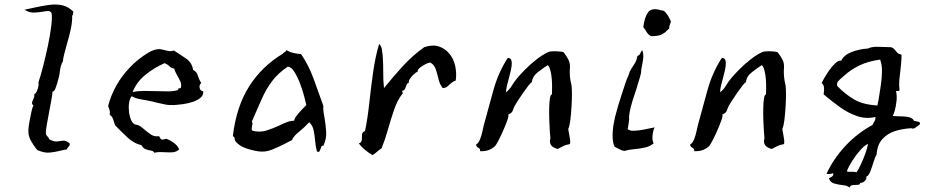

<svg xmlns="http://www.w3.org/2000/svg" viewBox="-20 -683 4228 870"><path d="M313 -630Q311 -626 311 -622Q311 -620 310.5 -617.5Q310 -615 307 -612Q308 -584 300 -548Q292 -512 282 -479Q276 -457 271 -438Q266 -419 265 -405Q254 -386 251.5 -361.5Q249 -337 239 -305Q237 -298 231.5 -283Q226 -268 218 -268Q217 -253 212.5 -228.5Q208 -204 203 -178Q197 -146 192 -117.5Q187 -89 188 -77Q189 -70 195 -65Q201 -60 203 -52Q222 -42 233.5 -42Q245 -42 254 -44Q263 -46 272 -45.5Q281 -45 296 -33Q297 -27 295 -23.5Q293 -20 290 -17Q288 -15 286 -12.5Q284 -10 283 -6Q274 -5 265.5 -3Q257 -1 249 1Q228 6 205 8.5Q182 11 149 -3Q130 -26 117 -51.5Q104 -77 111 -117Q112 -123 115.5 -142.5Q119 -162 123.5 -181.5Q128 -201 132 -204Q124 -212 125 -218Q126 -224 130 -231Q132 -237 134.5 -243Q137 -249 135 -256Q142 -259 147 -270Q152 -281 154 -292.5Q156 -304 154 -309Q164 -339 175.5 -383.5Q187 -428 197 -475.5Q207 -523 212 -562.5Q217 -602 214 -623Q209 -633 198 -633Q187 -633 173 -630Q156 -627 134.5 -626Q113 -625 91 -639Q102 -641 112.5 -643.5Q123 -646 133 -648Q173 -657 204.5 -661Q236 -665 262.5 -659Q289 -653 313 -630Z M901 -269Q902 -251 888 -239.5Q874 -228 852.5 -221Q831 -214 808 -211Q785 -208 768 -207Q745 -206 726.5 -210Q708 -214 690 -218Q685 -219 680 -220.5Q675 -222 670 -223Q648 -228 620.5 -232.5Q593 -237 577 -247Q568 -237 565 -217.5Q562 -198 564.5 -176.5Q567 -155 574.5 -138.5Q582 -122 593 -119Q607 -117 617.5 -109.5Q628 -102 638 -93Q651 -82 665.5 -72.5Q680 -63 701 -66Q708 -51 713.5 -50.5Q719 -50 725 -52Q730 -54 733 -54Q747 -50 766 -37Q785 -24 792 -6Q778 6 763 7Q748 8 731 7Q719 6 706 6Q693 6 679 9Q675 1 664.5 -0.5Q654 -2 642 -6Q630 -10 621 -25Q586 -33 556 -61.5Q526 -90 501 -116Q497 -130 492.5 -143Q488 -156 477 -163Q479 -174 477.5 -180Q476 -186 474 -192Q473 -194 472 -196.5Q471 -199 470 -203Q482 -250 507 -295Q532 -340 570 -379Q585 -395 606.5 -412.5Q628 -430 651.5 -444Q675 -458 695 -460Q703 -461 710.5 -459.5Q718 -458 726 -456Q736 -453 746.5 -451.5Q757 -450 768 -454Q798 -435 824 -417Q850 -399 855 -366Q871 -359 876.5 -340.5Q882 -322 892 -307Q882 -299 884.5 -285Q887 -271 901 -269ZM800 -287Q803 -301 797 -314.5Q791 -328 783 -341Q778 -350 774.5 -357.5Q771 -365 770 -372Q756 -374 748 -382.5Q740 -391 726 -397Q680 -377 639.5 -344.5Q599 -312 581 -266Q605 -271 632.5 -271Q660 -271 687 -270Q715 -269 741 -269Q767 -269 787 -275Q787 -284 792.5 -283Q798 -282 800 -287Z M1445 -22Q1439 -24 1437 -20Q1435 -16 1433 -10Q1431 -3 1427.5 2.5Q1424 8 1416 3Q1410 -19 1408 -44.5Q1406 -70 1401 -93Q1396 -116 1381 -129Q1361 -107 1335 -86Q1309 -65 1303 -48Q1295 -44 1286.5 -40Q1278 -36 1270 -31Q1242 -17 1212.5 -5Q1183 7 1152 3Q1124 -1 1093.5 -11.5Q1063 -22 1046 -44Q1043 -51 1043 -56.5Q1043 -62 1035 -66Q1051 -200 1108.5 -291Q1166 -382 1262 -440Q1265 -445 1270.5 -447.5Q1276 -450 1278 -456Q1292 -447 1309.5 -443Q1327 -439 1344 -438Q1378 -389 1400.5 -327.5Q1423 -266 1445 -204Q1444 -190 1446 -175.5Q1448 -161 1451 -146Q1456 -117 1458 -85.5Q1460 -54 1445 -22ZM1368 -207Q1366 -217 1359 -244Q1352 -271 1340.5 -302Q1329 -333 1314.5 -356.5Q1300 -380 1284 -381Q1239 -351 1211.5 -313.5Q1184 -276 1164.5 -231Q1145 -186 1121 -132Q1124 -129 1124 -123.5Q1124 -118 1122 -112Q1121 -106 1120.5 -100Q1120 -94 1123 -91Q1157 -82 1187 -91.5Q1217 -101 1245 -114Q1263 -123 1280 -129.5Q1297 -136 1313 -136Q1314 -146 1325 -160Q1336 -174 1349 -187.5Q1362 -201 1368 -207Z M2045 -318Q2034 -315 2025 -307Q2016 -299 2007.5 -291.5Q1999 -284 1986 -284Q1973 -300 1967.5 -323Q1962 -346 1955 -368Q1948 -390 1929 -400Q1921 -399 1907.5 -392Q1894 -385 1883 -376.5Q1872 -368 1873 -359Q1864 -355 1853.5 -345Q1843 -335 1837 -325Q1831 -315 1833 -309Q1825 -306 1822 -297.5Q1819 -289 1815.5 -281Q1812 -273 1802 -271Q1802 -268 1804 -265Q1807 -261 1804 -259Q1781 -230 1766 -186.5Q1751 -143 1738 -96.5Q1725 -50 1709 -11Q1698 -4 1688.5 4.5Q1679 13 1668 20Q1650 9 1634 -4Q1618 -17 1606 -33Q1619 -38 1619.5 -49.5Q1620 -61 1620.5 -73Q1621 -85 1634 -89Q1646 -147 1653.5 -217.5Q1661 -288 1671 -358Q1681 -428 1698 -484Q1708 -474 1710.5 -459Q1713 -444 1714 -431Q1717 -392 1716.5 -356Q1716 -320 1720 -284Q1763 -337 1806 -384Q1849 -431 1902 -469Q1940 -482 1968.5 -472.5Q1997 -463 2015 -441Q2035 -418 2042.5 -384.5Q2050 -351 2045 -318Z M2568 -304Q2571 -295 2571.5 -267Q2572 -239 2570 -204.5Q2568 -170 2564.5 -140.5Q2561 -111 2555 -99Q2555 -95 2556 -90.5Q2557 -86 2558 -81Q2561 -67 2563 -51.5Q2565 -36 2562 -30Q2543 -27 2530.5 -20Q2518 -13 2507 -8Q2463 -19 2474 -57Q2473 -64 2471.5 -86Q2470 -108 2469 -136.5Q2468 -165 2468.5 -192.5Q2469 -220 2472 -238Q2475 -256 2481 -255Q2481 -264 2481.5 -282Q2482 -300 2480.5 -321.5Q2479 -343 2474.5 -361.5Q2470 -380 2462 -388Q2440 -374 2416 -355Q2392 -336 2390 -310Q2386 -310 2375 -296Q2364 -282 2350.5 -262.5Q2337 -243 2326 -226Q2315 -209 2312 -203Q2307 -193 2303.5 -182Q2300 -171 2283 -164Q2286 -158 2278.5 -137Q2271 -116 2260 -91Q2249 -66 2238.5 -46Q2228 -26 2224 -22Q2212 -10 2195.5 -3.5Q2179 3 2156 2Q2156 -10 2147.5 -13.5Q2139 -17 2137 -28Q2148 -34 2155 -51.5Q2162 -69 2166 -88Q2170 -107 2172 -115Q2194 -195 2215.5 -273.5Q2237 -352 2279 -418Q2282 -422 2290 -418.5Q2298 -415 2299 -398Q2299 -382 2294.5 -363Q2290 -344 2285 -325Q2280 -308 2276.5 -292.5Q2273 -277 2273 -265Q2288 -276 2299.5 -295Q2311 -314 2322 -327Q2335 -343 2358 -366.5Q2381 -390 2409.5 -412.5Q2438 -435 2464 -447Q2470 -450 2483.5 -450.5Q2497 -451 2511.5 -450Q2526 -449 2533 -447Q2547 -430 2556 -412Q2565 -394 2562 -369Q2561 -357 2562.5 -338Q2564 -319 2568 -304Z M2946 -106Q2938 -87 2936.5 -66Q2935 -45 2942 -34Q2927 -20 2902.5 -14.5Q2878 -9 2853 -7Q2828 -5 2809 1Q2797 -1 2786.5 -7Q2776 -13 2765 -18Q2757 -33 2756 -60.5Q2755 -88 2760.5 -121Q2766 -154 2776 -186Q2776 -188 2782.5 -209Q2789 -230 2798 -258Q2807 -286 2815 -309.5Q2823 -333 2827 -339Q2832 -358 2840.5 -371Q2849 -384 2857 -397Q2865 -410 2868 -429Q2879 -434 2881 -440.5Q2883 -447 2890 -456Q2897 -438 2894.5 -418Q2892 -398 2888 -380Q2887 -375 2886.5 -371Q2886 -367 2885 -363Q2887 -357 2880 -334Q2873 -311 2864 -281Q2855 -255 2846.5 -227.5Q2838 -200 2833.5 -177Q2829 -154 2831 -143Q2830 -135 2828 -120Q2826 -105 2824 -98Q2833 -90 2852 -90.5Q2871 -91 2893 -95Q2915 -99 2932 -103Q2936 -104 2939.5 -104.5Q2943 -105 2946 -106ZM3020 -584Q3018 -577 3015 -570Q3012 -563 3012 -552Q3008 -552 3001 -543.5Q2994 -535 2978.5 -527Q2963 -519 2930 -519Q2917 -526 2910 -538Q2903 -550 2895 -560Q2900 -604 2916.5 -627Q2933 -650 2977 -636Q2987 -637 2996 -626.5Q3005 -616 3012 -603Q3019 -590 3020 -584Z M3538 -304Q3541 -295 3541.5 -267Q3542 -239 3540 -204.5Q3538 -170 3534.5 -140.5Q3531 -111 3525 -99Q3525 -95 3526 -90.5Q3527 -86 3528 -81Q3531 -67 3533 -51.5Q3535 -36 3532 -30Q3513 -27 3500.5 -20Q3488 -13 3477 -8Q3433 -19 3444 -57Q3443 -64 3441.5 -86Q3440 -108 3439 -136.5Q3438 -165 3438.5 -192.5Q3439 -220 3442 -238Q3445 -256 3451 -255Q3451 -264 3451.5 -282Q3452 -300 3450.5 -321.5Q3449 -343 3444.5 -361.5Q3440 -380 3432 -388Q3410 -374 3386 -355Q3362 -336 3360 -310Q3356 -310 3345 -296Q3334 -282 3320.5 -262.5Q3307 -243 3296 -226Q3285 -209 3282 -203Q3277 -193 3273.5 -182Q3270 -171 3253 -164Q3256 -158 3248.5 -137Q3241 -116 3230 -91Q3219 -66 3208.5 -46Q3198 -26 3194 -22Q3182 -10 3165.5 -3.5Q3149 3 3126 2Q3126 -10 3117.5 -13.5Q3109 -17 3107 -28Q3118 -34 3125 -51.5Q3132 -69 3136 -88Q3140 -107 3142 -115Q3164 -195 3185.5 -273.5Q3207 -352 3249 -418Q3252 -422 3260 -418.5Q3268 -415 3269 -398Q3269 -382 3264.5 -363Q3260 -344 3255 -325Q3250 -308 3246.5 -292.5Q3243 -277 3243 -265Q3258 -276 3269.5 -295Q3281 -314 3292 -327Q3305 -343 3328 -366.5Q3351 -390 3379.5 -412.5Q3408 -435 3434 -447Q3440 -450 3453.5 -450.5Q3467 -451 3481.5 -450Q3496 -449 3503 -447Q3517 -430 3526 -412Q3535 -394 3532 -369Q3531 -357 3532.5 -338Q3534 -319 3538 -304Z M4148 -120Q4147 -119 4145 -117Q4135 -109 4126.5 -103.5Q4118 -98 4109 -102Q4070 -100 4035.5 -89Q4001 -78 3978 -52.5Q3955 -27 3952 18Q3946 26 3939 49Q3932 72 3924 93Q3916 114 3905 118Q3908 126 3900 135.5Q3892 145 3878 146Q3877 153 3870.5 154Q3864 155 3857 155Q3848 155 3840.5 156.5Q3833 158 3830 167Q3820 158 3799.5 156Q3779 154 3760 148.5Q3741 143 3736 124Q3743 122 3750 117Q3757 112 3756 102Q3739 107 3725 105Q3756 37 3810.5 -21.5Q3865 -80 3934 -117Q3935 -121 3937 -124Q3939 -127 3940 -129Q3943 -133 3945 -138Q3947 -143 3947 -153Q3904 -143 3863.5 -157Q3823 -171 3787.5 -196.5Q3752 -222 3722 -247Q3720 -249 3717.5 -251Q3715 -253 3712 -255Q3714 -266 3714 -282Q3714 -298 3703 -307Q3705 -312 3714.5 -328.5Q3724 -345 3737.5 -364.5Q3751 -384 3765.5 -397Q3780 -410 3792 -408Q3804 -434 3839.5 -447.5Q3875 -461 3912 -463Q3930 -471 3951 -471Q3972 -471 3991 -470Q3998 -470 4005 -469.5Q4012 -469 4018 -469Q4029 -465 4034.5 -457.5Q4040 -450 4046 -444Q4052 -438 4065 -435Q4065 -416 4063.5 -398.5Q4062 -381 4060 -365Q4057 -342 4055 -320Q4053 -298 4056 -274Q4054 -269 4043 -271Q4041 -271 4040 -271Q4045 -250 4042.5 -226.5Q4040 -203 4035 -184Q4030 -165 4025 -158Q4031 -157 4038.5 -156.5Q4046 -156 4054 -156Q4071 -156 4088.5 -154Q4106 -152 4118 -142Q4118 -137 4122.5 -135.5Q4127 -134 4133 -133Q4140 -132 4145 -130Q4150 -128 4148 -120ZM3968 -413Q3916 -406 3876.5 -387.5Q3837 -369 3805 -340Q3802 -337 3796 -332Q3786 -324 3778 -315Q3770 -306 3774 -293Q3809 -257 3849 -233Q3889 -209 3956 -205Q3957 -211 3958 -217.5Q3959 -224 3961 -231Q3966 -262 3971 -295Q3976 -328 3976.5 -359Q3977 -390 3968 -413ZM3913 -31Q3898 -25 3878 -2.5Q3858 20 3841 47Q3824 74 3817 94Q3821 95 3826 95.5Q3831 96 3837 95Q3844 95 3850.5 95.5Q3857 96 3861 98Q3869 87 3880.5 62.5Q3892 38 3901.5 11.5Q3911 -15 3913 -31Z"/></svg>

Font: Yuji Boku
Style: Regular
Weight: 400
Designer: Kataoka Yuji
Foundry: Kinuta Font Factory
Version: Version 3.002